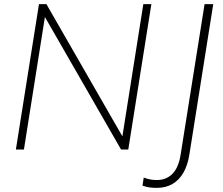

<svg xmlns="http://www.w3.org/2000/svg" viewBox="-20 -725 1079 931"><path d="M57 0 169 -705H205L586 -42H570L675 -705H714L602 0H567L186 -663H201L96 0ZM740 186Q724 186 706.5 184Q689 182 671 175L677 136Q695 143 710.5 145.5Q726 148 740 148Q786 148 816 118Q846 88 856 24L972 -705H1014L898 26Q890 76 869.5 112Q849 148 816.5 167Q784 186 740 186Z"/></svg>

Font: Mulish ExtraLight ExtraLight
Style: Italic
Weight: 250
Italic angle: -9°
Version: Version 3.603